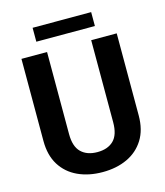

<svg xmlns="http://www.w3.org/2000/svg" viewBox="-126 -956 911 1061"><g transform="rotate(-15 329.5 -425.5)"><path d="M456.1 -710.9H602.1V-241.2Q602.1 -159.2 567.1 -103.3Q532.2 -47.4 470.9 -18.8Q409.7 9.8 330.1 9.8Q250.5 9.8 188.7 -18.8Q127 -47.4 92 -103.3Q57.1 -159.2 57.1 -241.2V-710.9H203.6V-241.2Q203.6 -169.9 237.3 -137.2Q271 -104.5 330.1 -104.5Q389.6 -104.5 422.9 -137.2Q456.1 -169.9 456.1 -241.2ZM496.1 -860.8V-781.2H161.1V-860.8Z"/></g></svg>

Font: Vazirmatn UI
Style: Bold
Weight: 700
Designer: Saber Rastikerdar
Foundry: Saber Rastikerdar
Version: Version 33.003